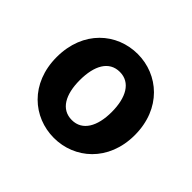

<svg xmlns="http://www.w3.org/2000/svg" viewBox="-104 -932 629 629"><g transform="rotate(45 210.0 -617.5)"><path d="M210 -423C305 -423 391 -495 391 -617C391 -740 305 -812 210 -812C114 -812 29 -740 29 -617C29 -495 114 -423 210 -423ZM210 -506C160 -506 136 -551 136 -617C136 -684 160 -729 210 -729C259 -729 284 -684 284 -617C284 -551 259 -506 210 -506Z"/></g></svg>

Font: Noto Sans Mono CJK JP Bold
Style: Regular
Weight: 700
Designer: Ryoko NISHIZUKA (kana & ideographs); Paul D. Hunt (Latin, Greek & Cyrillic); Wenlong ZHANG (bopomofo); Sandoll Communica
Foundry: Adobe Systems Incorporated
Version: Version 1.004;PS 1.004;hotconv 1.0.82;makeotf.lib2.5.63406